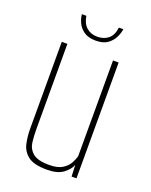

<svg xmlns="http://www.w3.org/2000/svg" viewBox="-123 -695 608 771"><g transform="rotate(20 180.5 -309.5)"><path d="M173 8Q117 8 92 -11.5Q67 -31 60.5 -61.5Q54 -92 54 -123V-495H78V-132Q78 -104 81 -76.5Q84 -49 104.5 -31Q125 -13 175 -13Q211 -13 231 -25.5Q251 -38 260.5 -55.5Q270 -73 273 -87V-495H297V0H276L274 -49Q266 -28 242 -10Q218 8 173 8ZM180 -546Q148 -546 129 -559.5Q110 -573 101.5 -592Q93 -611 92 -627H111Q116 -595 134.5 -579Q153 -563 180 -563Q209 -563 227.5 -578.5Q246 -594 250 -627H269Q267 -611 258 -592Q249 -573 230.5 -559.5Q212 -546 180 -546Z"/></g></svg>

Font: Alumni Sans Thin
Style: Regular
Weight: 100
Designer: Robert E. Leuschke
Foundry: Robert E. Leuschke
Version: Version 1.018